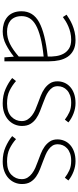

<svg xmlns="http://www.w3.org/2000/svg" viewBox="412 -992 593 1458"><g transform="rotate(90 709.0 -263.5)"><path d="M218 13Q187 13 159.5 4.5Q132 -4 111 -21Q90 -38 78 -65.5Q66 -93 66 -130Q66 -218 149 -263.5Q232 -309 410 -329Q411 -361 406.5 -392.5Q402 -424 388 -449.5Q374 -475 348.5 -491Q323 -507 282 -507Q254 -507 228.5 -501Q203 -495 181 -485.5Q159 -476 141 -465Q123 -454 110 -444L92 -472Q105 -481 124.5 -493Q144 -505 168.5 -515.5Q193 -526 222.5 -533Q252 -540 285 -540Q331 -540 362 -524Q393 -508 411.5 -480.5Q430 -453 438 -417Q446 -381 446 -341V0H416L411 -70H408Q367 -37 319 -12Q271 13 218 13ZM221 -20Q269 -20 313.5 -42Q358 -64 410 -109V-298Q324 -289 265.5 -274Q207 -259 171 -238.5Q135 -218 119 -191Q103 -164 103 -131Q103 -101 112.5 -79.5Q122 -58 138 -45Q154 -32 175.5 -26Q197 -20 221 -20Z M765 13Q705 13 656.5 -8.5Q608 -30 573 -59L596 -88Q629 -59 668.5 -39.5Q708 -20 767 -20Q833 -20 866.5 -53Q900 -86 900 -131Q900 -157 888 -176Q876 -195 857 -209.5Q838 -224 814.5 -234.5Q791 -245 768 -253Q738 -264 707.5 -276Q677 -288 653 -305Q629 -322 613.5 -345.5Q598 -369 598 -403Q598 -430 608.5 -455Q619 -480 640 -499Q661 -518 692 -529Q723 -540 764 -540Q803 -540 842 -525Q881 -510 910 -486L889 -459Q863 -479 833 -493Q803 -507 761 -507Q728 -507 704.5 -498.5Q681 -490 665.5 -475.5Q650 -461 642.5 -443Q635 -425 635 -405Q635 -381 646 -364.5Q657 -348 675 -335Q693 -322 715.5 -312.5Q738 -303 762 -294Q794 -282 825 -270Q856 -258 881 -240.5Q906 -223 921.5 -197.5Q937 -172 937 -133Q937 -104 925.5 -77.5Q914 -51 892.5 -31Q871 -11 839 1Q807 13 765 13Z M1206 13Q1146 13 1097.5 -8.5Q1049 -30 1014 -59L1037 -88Q1070 -59 1109.5 -39.5Q1149 -20 1208 -20Q1274 -20 1307.5 -53Q1341 -86 1341 -131Q1341 -157 1329 -176Q1317 -195 1298 -209.5Q1279 -224 1255.5 -234.5Q1232 -245 1209 -253Q1179 -264 1148.5 -276Q1118 -288 1094 -305Q1070 -322 1054.5 -345.5Q1039 -369 1039 -403Q1039 -430 1049.5 -455Q1060 -480 1081 -499Q1102 -518 1133 -529Q1164 -540 1205 -540Q1244 -540 1283 -525Q1322 -510 1351 -486L1330 -459Q1304 -479 1274 -493Q1244 -507 1202 -507Q1169 -507 1145.5 -498.5Q1122 -490 1106.5 -475.5Q1091 -461 1083.5 -443Q1076 -425 1076 -405Q1076 -381 1087 -364.5Q1098 -348 1116 -335Q1134 -322 1156.5 -312.5Q1179 -303 1203 -294Q1235 -282 1266 -270Q1297 -258 1322 -240.5Q1347 -223 1362.5 -197.5Q1378 -172 1378 -133Q1378 -104 1366.5 -77.5Q1355 -51 1333.5 -31Q1312 -11 1280 1Q1248 13 1206 13Z"/></g></svg>

Font: Kinto Sans Thin
Style: Regular
Weight: 100
Designer: Authors: Ryoko NISHIZUKA  (kana & ideographs); Paul D. Hunt (Latin, Greek & Cyrillic); Wenlong ZHANG  (bopomofo); Sandol
Foundry: Adobe Systems Incorporated, ookami Inc.
Version: Version 0.001